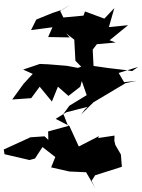

<svg xmlns="http://www.w3.org/2000/svg" viewBox="-24 -891 754 1021"><path d="M679 -513 647 -518 553 -529 441 -545 421 -541 390 -530 332 -541 233 -549 188 -551 99 -521 150 -498 101 -445 41 -362 142 -369 187 -430 252 -351 284 -430 340 -381 403 -430 411 -460 437 -385 345 -329 313 -285 338 -221 232 -192 233 -147 213 -166 138 -161 -4 -96 1 -65 0 -71 133 -40 162 -48 202 -109 270 -56 248 -1 345 21 434 25 483 110 463 71 482 41 624 -4 619 -69 589 -121 584 -143 585 -170 498 -157 502 -167 395 -112 345 -221 272 -259 329 -294 442 -323 428 -310 407 -282C429 -304 451 -325 473 -347L644 -449L702 -461L636 -454L607 -503L710 -535ZM309 -840 255 -822 169 -787 141 -731 255 -746 232 -694 347 -692 327 -714 371 -680 377 -568 414 -530 476 -489 469 -627 491 -656 591 -665 559 -677 657 -757 555 -747 584 -848 531 -792 428 -830 420 -808 313 -798 296 -833 356 -871Z"/></svg>

Font: Hussar Lance
Style: ExBdObl
Weight: 700
Foundry: Cannot Into Space Fonts, PlusOne Fonts
Version: Version 2.270